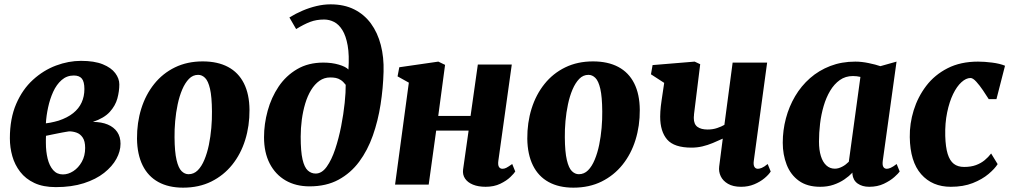

<svg xmlns="http://www.w3.org/2000/svg" viewBox="-20 -851 4654 885"><path d="M237.5 11.5Q179 11.5 138.5 -7.5Q98 -26.5 73 -59Q48 -91.5 36.8 -131.2Q25.5 -171 25.5 -213.5Q25.5 -304.5 54.5 -371.8Q83.5 -439 131.8 -483Q180 -527 238 -548.8Q296 -570.5 353.5 -570.5Q414.5 -570.5 453.5 -554.8Q492.5 -539 511.2 -514Q530 -489 530 -462Q530 -430.5 521 -397.2Q512 -364 486 -335.2Q460 -306.5 408 -289Q448 -289 476.5 -277Q505 -265 520.2 -242.8Q535.5 -220.5 535.5 -188.5Q535.5 -153.5 516.5 -118.8Q497.5 -84 460 -54.2Q422.5 -24.5 366.5 -6.5Q310.5 11.5 237.5 11.5ZM270 -47Q294.5 -47 318 -62.2Q341.5 -77.5 357 -105Q372.5 -132.5 372.5 -169Q372.5 -200.5 361.2 -217Q350 -233.5 333.2 -239.5Q316.5 -245.5 298.5 -245.5Q291 -244.5 282.8 -243Q274.5 -241.5 266 -240Q257.5 -238.5 248 -236.5Q233.5 -233.5 219.8 -230.8Q206 -228 192 -225Q191.5 -217 191.5 -208.5Q191.5 -200 191.5 -192Q191.5 -153 199.5 -120Q207.5 -87 225 -67Q242.5 -47 270 -47ZM191.5 -282.5Q201.5 -283.5 211.5 -285.5Q221.5 -287.5 231.2 -289.8Q241 -292 250.5 -295Q291 -308.5 317.2 -329.5Q343.5 -350.5 356.2 -378.5Q369 -406.5 369 -440.5Q369 -474.5 357.2 -488.8Q345.5 -503 320 -503Q288 -503 264.2 -482.2Q240.5 -461.5 225.2 -428Q210 -394.5 201.8 -356.2Q193.5 -318 191.5 -282.5Z M914.5 -568Q983 -568 1031 -542.5Q1079 -517 1104.2 -467Q1129.5 -417 1130 -344.5Q1130.5 -271 1110.2 -206Q1090 -141 1050.5 -91.8Q1011 -42.5 954 -14.2Q897 14 824 14Q757 14 709.8 -12Q662.5 -38 637.5 -88.5Q612.5 -139 611.5 -211.5Q611 -285.5 631.2 -350.2Q651.5 -415 690.8 -464Q730 -513 786.5 -540.5Q843 -568 914.5 -568ZM893.5 -506Q869 -506 851 -487.5Q833 -469 820 -438.5Q807 -408 799 -370.2Q791 -332.5 787.5 -293Q784 -253.5 784.5 -218Q785 -150.5 793.8 -113.5Q802.5 -76.5 817 -62.2Q831.5 -48 849 -48Q873.5 -48 891.5 -66Q909.5 -84 922.2 -114.8Q935 -145.5 942.8 -183.2Q950.5 -221 954 -261Q957.5 -301 957 -337.5Q956.5 -405.5 948 -441.8Q939.5 -478 925.2 -492Q911 -506 893.5 -506Z M1407 8Q1343.5 8 1296.5 -19.2Q1249.5 -46.5 1223.2 -97.2Q1197 -148 1197 -218.5Q1197 -279.5 1213.8 -340.5Q1230.5 -401.5 1264.2 -451.8Q1298 -502 1349.5 -532.2Q1401 -562.5 1470.5 -562.5Q1510 -562.5 1542 -553Q1574 -543.5 1586 -530.5Q1590.5 -597 1582.5 -641.5Q1574.5 -686 1558.2 -712.2Q1542 -738.5 1520 -749.8Q1498 -761 1474 -761Q1438.5 -761 1410 -750.2Q1381.5 -739.5 1345 -717L1314 -770.5Q1343 -788.5 1374.8 -802Q1406.5 -815.5 1439.2 -823.2Q1472 -831 1503.5 -831Q1566 -831 1612.5 -807.8Q1659 -784.5 1689.8 -742.5Q1720.5 -700.5 1735.2 -643.8Q1750 -587 1748 -520.5Q1746 -445 1734.2 -369.5Q1722.5 -294 1698.5 -226Q1674.5 -158 1635.5 -105.5Q1596.5 -53 1540.2 -22.5Q1484 8 1407 8ZM1435 -51Q1463.5 -51 1486 -82.5Q1508.5 -114 1525 -163.5Q1541.5 -213 1552.5 -269.2Q1563.5 -325.5 1568.8 -376.8Q1574 -428 1573.5 -460Q1562 -475 1550.8 -482.2Q1539.5 -489.5 1527.8 -491.8Q1516 -494 1502 -494Q1474.5 -494 1452.5 -478.5Q1430.5 -463 1414 -436Q1397.5 -409 1387 -374Q1376.5 -339 1371.2 -299.8Q1366 -260.5 1366 -221Q1366 -153 1374.5 -116.2Q1383 -79.5 1398.8 -65.2Q1414.5 -51 1435 -51Z M2277 -109.5Q2274.5 -90 2280 -81.5Q2285.5 -73 2296 -73Q2304.5 -73 2313.2 -77.2Q2322 -81.5 2341 -95L2355 -60.5Q2350 -52 2332.5 -35Q2315 -18 2286 -4Q2257 10 2218.5 10Q2184.5 10 2160 0Q2135.5 -10 2123.5 -28Q2111.5 -46 2114.5 -69.5L2140 -249H1990.5L1956 0H1801L1864.5 -470L1812.5 -499L1820.5 -541L2000.5 -567L2031.5 -552L2000 -316.5H2149L2182.5 -553.5H2339Z M2713.5 -568Q2782 -568 2830 -542.5Q2878 -517 2903.2 -467Q2928.5 -417 2929 -344.5Q2929.5 -271 2909.2 -206Q2889 -141 2849.5 -91.8Q2810 -42.5 2753 -14.2Q2696 14 2623 14Q2556 14 2508.8 -12Q2461.5 -38 2436.5 -88.5Q2411.5 -139 2410.5 -211.5Q2410 -285.5 2430.2 -350.2Q2450.5 -415 2489.8 -464Q2529 -513 2585.5 -540.5Q2642 -568 2713.5 -568ZM2692.5 -506Q2668 -506 2650 -487.5Q2632 -469 2619 -438.5Q2606 -408 2598 -370.2Q2590 -332.5 2586.5 -293Q2583 -253.5 2583.5 -218Q2584 -150.5 2592.8 -113.5Q2601.5 -76.5 2616 -62.2Q2630.5 -48 2648 -48Q2672.5 -48 2690.5 -66Q2708.5 -84 2721.2 -114.8Q2734 -145.5 2741.8 -183.2Q2749.5 -221 2753 -261Q2756.5 -301 2756 -337.5Q2755.5 -405.5 2747 -441.8Q2738.5 -478 2724.2 -492Q2710 -506 2692.5 -506Z M3207.5 -555 3179 -324.5Q3179 -322 3178.8 -319Q3178.5 -316 3178.2 -313Q3178 -310 3178 -307Q3178 -278.5 3194.8 -266.2Q3211.5 -254 3241.5 -254Q3265.5 -254 3285.5 -260.8Q3305.5 -267.5 3319 -275.5L3357 -562.5H3516L3454.5 -109.5Q3452 -91.5 3457.2 -82.2Q3462.5 -73 3473.5 -73Q3480.5 -73 3491.2 -77.2Q3502 -81.5 3518.5 -95L3532.5 -60.5Q3523.5 -46 3503.8 -29.5Q3484 -13 3456.5 -1.5Q3429 10 3396 10Q3359 10 3335.5 -3.8Q3312 -17.5 3302 -38.8Q3292 -60 3295 -83.5L3311.5 -212Q3289 -201.5 3265.5 -191.8Q3242 -182 3217.5 -176.2Q3193 -170.5 3167.5 -170.5Q3087.5 -170.5 3055.2 -207.8Q3023 -245 3023 -313.5Q3023 -325 3023.8 -337Q3024.5 -349 3026 -361.8Q3027.5 -374.5 3029.5 -388L3041.5 -469L2980.5 -508.5L2988 -551L3182 -567Z M4049 -109.5Q4046.5 -90 4051.8 -81.5Q4057 -73 4068 -73Q4075 -73 4085.5 -77.5Q4096 -82 4113 -95L4127 -60.5Q4121.5 -52 4102.5 -35Q4083.5 -18 4054 -4Q4024.5 10 3986.5 10Q3954.5 10 3933.2 -5Q3912 -20 3909 -49L3909.5 -55.5Q3894 -39 3872 -24Q3850 -9 3822.2 0.5Q3794.5 10 3760.5 10Q3700.5 10 3662.2 -17.8Q3624 -45.5 3606 -92Q3588 -138.5 3588 -193Q3588 -250.5 3602.5 -305.2Q3617 -360 3645 -407.5Q3673 -455 3713.8 -490.8Q3754.5 -526.5 3807 -546.8Q3859.5 -567 3922.5 -567Q3951.5 -567 3984 -560.2Q4016.5 -553.5 4038 -546L4112.5 -567ZM3946 -496.5Q3938 -498.5 3929.2 -499.5Q3920.5 -500.5 3911.5 -500.5Q3877 -500.5 3851 -482Q3825 -463.5 3806.5 -432.5Q3788 -401.5 3776.5 -362.2Q3765 -323 3760 -280.8Q3755 -238.5 3755 -198.5Q3755 -159.5 3763.8 -131.5Q3772.5 -103.5 3789 -88.5Q3805.5 -73.5 3828 -73.5Q3837 -73.5 3845.5 -76Q3854 -78.5 3862.2 -82.8Q3870.5 -87 3878 -92.8Q3885.5 -98.5 3892.5 -105.5Z M4362.5 10Q4277 10 4226 -48Q4175 -106 4173.5 -219Q4172.5 -281 4191.5 -342.5Q4210.5 -404 4249.2 -455Q4288 -506 4347.8 -536.5Q4407.5 -567 4488 -567Q4517.5 -567 4553 -562.5Q4588.5 -558 4612.5 -548L4573 -394H4537.5Q4526 -412 4510.8 -434.8Q4495.5 -457.5 4480 -474.5Q4464.5 -491.5 4453.5 -491.5Q4433 -491.5 4411.8 -472.2Q4390.5 -453 4373.2 -417.5Q4356 -382 4345.8 -332.8Q4335.5 -283.5 4337 -224.5Q4338.5 -173 4348.2 -141.5Q4358 -110 4376.5 -95.8Q4395 -81.5 4424 -81.5Q4455.5 -81.5 4478.5 -90Q4501.5 -98.5 4518.5 -112.5Q4535.5 -126.5 4548.5 -143.5L4578.5 -94.5Q4565.5 -73.5 4536.5 -49Q4507.5 -24.5 4464 -7.2Q4420.5 10 4362.5 10Z"/></svg>

Font: Merriweather 20pt Black
Style: Italic
Weight: 900
Italic angle: -7.8°
Version: Version 2.101